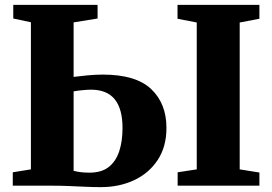

<svg xmlns="http://www.w3.org/2000/svg" viewBox="-20 -763 1118 789"><path d="M394.5 6Q364.5 6 331.8 4.5Q299 3 263.8 1.5Q228.5 0 189 0H32.5V-55L107 -67V-671.5L34.5 -687V-743H381V-687L282.5 -671V-447Q304 -450 338.2 -453.2Q372.5 -456.5 402 -456.5Q538.5 -456.5 601.2 -397Q664 -337.5 664 -237.5Q664 -160 628 -105.5Q592 -51 531 -22.5Q470 6 394.5 6ZM347.5 -53.5Q397 -53.5 426.5 -76.5Q456 -99.5 469.8 -141Q483.5 -182.5 483.5 -237Q483.5 -315.5 451.5 -355Q419.5 -394.5 353.5 -394.5Q338.5 -394.5 316.8 -392.2Q295 -390 282.5 -387.5V-61Q296 -57.5 311.8 -55.5Q327.5 -53.5 347.5 -53.5ZM788.5 -67V-670.5L709.5 -686V-743H1046V-686L965 -670.5V-67L1046 -54V0H710V-55Z"/></svg>

Font: Merriweather 48pt Black
Style: Regular
Weight: 900
Version: Version 2.100